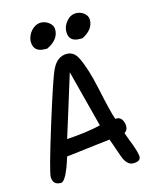

<svg xmlns="http://www.w3.org/2000/svg" viewBox="-112 -816 707 890"><g transform="rotate(-15 241.0 -371.0)"><path d="M159 -618Q103 -618 103 -668Q103 -682 108.5 -695Q114 -708 123 -718.5Q132 -729 144.5 -735.5Q157 -742 170 -742Q191 -742 209 -728Q227 -714 227 -694Q227 -646 169 -618ZM326 -622Q274 -622 274 -670Q274 -697 293.5 -719.5Q313 -742 339 -742Q360 -742 377 -729Q394 -715 394 -696Q394 -650 339 -622ZM69 0Q30 0 30 -39Q30 -64 95 -274Q127 -377 147.5 -438Q168 -499 178 -519Q203 -571 249 -571Q284 -571 302 -533Q329 -478 350 -379Q376 -256 389 -221Q390 -222 395 -222Q411 -222 420 -208Q429 -194 429 -177Q429 -156 413 -147Q418 -131 424 -116Q430 -101 436 -85Q452 -41 452 -24Q452 -1 416 -1Q393 -1 376 -31Q373 -37 368.5 -49.5Q364 -62 357 -82Q353 -95 348 -108.5Q343 -122 338 -136L128 -111Q94 0 69 0ZM149 -189Q197 -192 237.5 -197.5Q278 -203 312 -211L241 -485Q218 -410 195 -336.5Q172 -263 149 -189Z"/></g></svg>

Font: Dongol
Style: Regular
Weight: 400
Designer: Abdo Mohamed and Ibrahim Hamdi
Foundry: Protype Foundry
Version: Version 1.000;hotconv 1.0.109;makeotfexe 2.5.65596